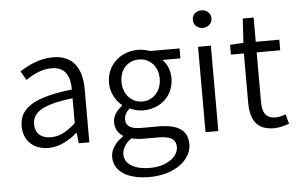

<svg xmlns="http://www.w3.org/2000/svg" viewBox="-63 -863 1879 1210"><g transform="rotate(-5 877.0 -258.0)"><path d="M217 13C285 13 347 -22 399 -66H402L409 0H476V-335C476 -465 424 -554 293 -554C206 -554 130 -514 83 -483L116 -426C157 -455 215 -486 280 -486C373 -486 396 -414 395 -341C163 -315 60 -257 60 -139C60 -41 128 13 217 13ZM239 -53C184 -53 139 -79 139 -144C139 -218 204 -264 395 -286V-128C340 -79 294 -53 239 -53Z M834 251C998 251 1103 164 1103 66C1103 -23 1041 -62 917 -62H809C735 -62 713 -88 713 -123C713 -154 729 -174 749 -191C774 -178 805 -171 832 -171C941 -171 1027 -245 1027 -360C1027 -409 1007 -451 980 -477H1094V-540H907C888 -547 862 -554 832 -554C723 -554 632 -478 632 -361C632 -297 667 -244 702 -216V-212C675 -192 642 -157 642 -112C642 -69 663 -40 691 -23V-19C641 14 611 59 611 105C611 198 701 251 834 251ZM832 -227C767 -227 711 -280 711 -361C711 -444 765 -493 832 -493C898 -493 953 -443 953 -361C953 -280 897 -227 832 -227ZM845 194C743 194 683 155 683 95C683 62 701 27 742 -2C767 4 794 7 811 7H910C984 7 1023 25 1023 78C1023 136 953 194 845 194Z M1211 0H1292V-540H1211ZM1252 -656C1284 -656 1311 -679 1311 -711C1311 -746 1284 -767 1252 -767C1218 -767 1193 -746 1193 -711C1193 -679 1218 -656 1252 -656Z M1644 13C1674 13 1710 3 1740 -7L1724 -68C1706 -61 1681 -54 1661 -54C1596 -54 1576 -94 1576 -160V-473H1725V-540H1576V-693H1507L1498 -540L1413 -535V-473H1495V-163C1495 -57 1531 13 1644 13Z"/></g></svg>

Font: Genne Gothic Normal
Style: Regular
Weight: 350
Designer: Ryoko NISHIZUKA (kana & ideographs); Paul D. Hunt (Latin, Greek & Cyrillic); Wenlong ZHANG (bopomofo); Sandoll Communica
Foundry: Adobe Systems Incorporated
Version: Version 1.004;PS 1.004;hotconv 16.6.51;makeotf.lib2.5.65220